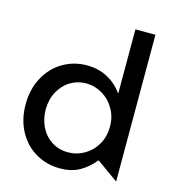

<svg xmlns="http://www.w3.org/2000/svg" viewBox="-110 -824 838 926"><g transform="rotate(15 309.0 -361.0)"><path d="M552 -732H452V-411Q421 -455 375.5 -479.5Q330 -504 271 -504Q207 -504 152.5 -472Q98 -440 66 -381Q34 -322 34 -246Q34 -170 66 -111.5Q98 -53 152.5 -21.5Q207 10 273 10Q329 10 369 -12Q409 -34 444 -76L552 1ZM134 -247Q134 -297 155.5 -336.5Q177 -376 212.5 -397.5Q248 -419 291 -419Q334 -419 372 -396.5Q410 -374 432.5 -334.5Q455 -295 455 -247Q455 -198 433 -159Q411 -120 373 -97.5Q335 -75 291 -75Q244 -75 208 -98.5Q172 -122 153 -161.5Q134 -201 134 -247Z"/></g></svg>

Font: Geom
Style: Regular
Weight: 400
Version: Version 1.102